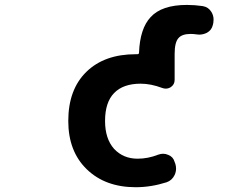

<svg xmlns="http://www.w3.org/2000/svg" viewBox="-20 -785 1040 795"><path d="M542 -9.8Q416 -9.8 339.4 -84Q262.7 -158.2 262.7 -284.2Q262.7 -414.1 337.4 -487.3Q412.1 -560.5 542 -560.5H548.8Q555.7 -560.5 555.7 -567.4Q559.6 -667 603.5 -713.9Q649.4 -764.6 753.9 -764.6Q786.1 -764.6 819.3 -759.8Q842.8 -755.9 855.5 -735.4Q864.3 -720.7 864.3 -704.1Q864.3 -697.3 863.3 -690.4L861.3 -681.6Q856.4 -660.2 836.9 -649.4Q821.3 -641.6 804.7 -641.6Q798.8 -641.6 793.9 -642.6Q781.2 -644.5 769.5 -644.5Q733.4 -644.5 718.8 -627Q703.1 -609.4 703.1 -561.5V-454.1Q703.1 -434.6 686.5 -423.8Q676.8 -418 666 -418Q659.2 -418 651.4 -420.9Q604.5 -438.5 562.5 -438.5Q490.2 -438.5 452.6 -399.9Q415 -361.3 415 -284.2Q415 -210.9 452.1 -168.9Q490.2 -127.9 549.8 -127.9Q592.8 -127.9 634.8 -144.5Q645.5 -148.4 655.3 -148.4Q666 -148.4 676.8 -143.6Q697.3 -135.7 703.1 -114.3L706.1 -106.4Q709 -96.7 709 -86.9Q709 -73.2 703.1 -60.5Q692.4 -38.1 669.9 -30.3Q605.5 -9.8 542 -9.8Z"/></svg>

Font: Rounded Mgen+ 1m bold
Style: Bold
Weight: 700
Designer: [Source Han Sans]
Ryoko NISHIZUKA  (kana & ideographs); Paul D. Hunt (Latin, Greek & Cyrillic); Wenlong ZHANG  (bopomofo
Version: Version 1.059.20150602